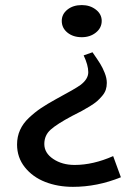

<svg xmlns="http://www.w3.org/2000/svg" viewBox="-20 -724 537 753"><path d="M300.8 -704.1Q333 -704.1 356 -686.3Q378.9 -668.5 378.9 -642.1Q378.9 -614.7 356.2 -596.4Q333.5 -578.1 300.8 -578.1Q266.6 -578.1 244.4 -596.2Q222.2 -614.3 222.2 -642.1Q222.2 -668.5 244.4 -686.3Q266.6 -704.1 300.8 -704.1ZM454.1 -28.8Q361.3 8.8 266.1 8.8Q206.5 8.8 157.2 -10.5Q107.9 -29.8 77.4 -68.1Q46.9 -106.4 46.9 -157.2Q46.9 -188 58.6 -214.1Q70.3 -240.2 93.8 -262.2Q117.2 -284.2 140.9 -300Q164.6 -315.9 199.2 -335Q276.4 -376.5 295.4 -390.6Q326.2 -413.6 326.2 -440.9Q326.2 -468.3 308.1 -506.8L342.8 -519Q363.8 -488.8 373 -473.9Q382.3 -459 390.6 -438.2Q398.9 -417.5 398.9 -398.9Q398.9 -384.3 394.8 -371.8Q390.6 -359.4 380.6 -347.7Q370.6 -335.9 360.6 -327.1Q350.6 -318.4 332.3 -307.1Q314 -295.9 300.3 -288.6Q286.6 -281.2 262.2 -269Q203.6 -237.8 178.7 -215.6Q153.8 -193.4 153.8 -159.2Q153.8 -124 188.7 -100.6Q223.6 -77.1 272.9 -77.1Q345.2 -77.1 423.8 -111.8Z"/></svg>

Font: BioRhyme
Style: Regular
Weight: 400
Designer: Aoife Mooney
Foundry: Aoife Mooney Type
Version: Version 1.500;PS 001.500;hotconv 1.0.88;makeotf.lib2.5.64775